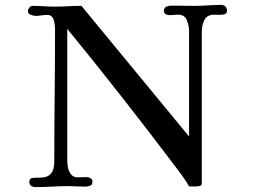

<svg xmlns="http://www.w3.org/2000/svg" viewBox="-20 -761 1040 785"><path d="M908 -718Q908 -706 898.5 -703Q889 -700 877 -700.5Q865 -701 857 -701Q826 -701 815.5 -679Q805 -657 805 -631V-10Q805 -2 794 0Q783 2 770.5 1.5Q758 1 753 1Q741 -21 726 -41Q711 -61 697 -80Q589 -223 478.5 -364Q368 -505 255 -643V-102Q255 -89 258.5 -73.5Q262 -58 271.5 -47Q281 -36 297 -36Q306 -36 315 -36.5Q324 -37 334 -37Q342 -37 350 -32.5Q358 -28 358 -18Q358 -5 348 -1.5Q338 2 328 2Q310 2 292.5 1Q275 0 258 0Q224 0 191 2Q158 4 125 4Q115 4 107.5 -1Q100 -6 100 -17Q100 -31 110.5 -33Q121 -35 136 -34.5Q151 -34 166 -37.5Q181 -41 191.5 -55.5Q202 -70 202 -104Q202 -238 203.5 -372Q205 -506 205 -639Q205 -651 203 -665.5Q201 -680 194.5 -690Q188 -700 172 -700Q160 -700 148.5 -698Q137 -696 126 -696Q118 -696 106 -700.5Q94 -705 94 -715Q94 -722 99.5 -729.5Q105 -737 113 -737Q136 -737 158 -735.5Q180 -734 203 -734Q230 -734 257.5 -735.5Q285 -737 313 -737Q423 -604 532.5 -470.5Q642 -337 753 -203V-635Q752 -658 743.5 -679.5Q735 -701 707 -701Q698 -701 689.5 -700Q681 -699 673 -699Q665 -699 657.5 -703Q650 -707 650 -716Q650 -729 659.5 -733.5Q669 -738 680 -738Q703 -738 726 -737.5Q749 -737 773 -737Q801 -737 829 -739Q857 -741 885 -741Q895 -741 901.5 -734.5Q908 -728 908 -718Z"/></svg>

Font: Kaisei HarunoUmi Medium
Style: Regular
Weight: 500
Designer: Font-Kai, 金井和夫
Foundry: KAZUO KANAI
Version: Version 5.003